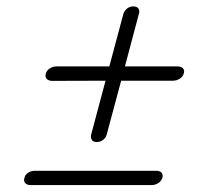

<svg xmlns="http://www.w3.org/2000/svg" viewBox="-20 -644 600 584"><path d="M274 -212Q263 -212 259 -219Q255 -226 257.5 -235.5L301 -398.5L139 -398Q128 -398 122.2 -404Q116.5 -410 119.5 -420.5Q122.5 -430.5 131.8 -436.2Q141 -442 151.5 -442H312.5L355.5 -602.5Q358.5 -611.5 366.5 -618Q374.5 -624.5 385 -624.5Q397 -624.5 401.2 -617.8Q405.5 -611 402.5 -602L360 -442H521Q531 -442 536.5 -436.2Q542 -430.5 539 -420.5Q536 -410 526.2 -404.2Q516.5 -398.5 506 -398.5H348.5L304.5 -234.5Q302 -225 293.5 -218.5Q285 -212 274 -212ZM54.5 -103.5Q57 -113.5 66.2 -119Q75.5 -124.5 86 -124.5H455.5Q465.5 -124.5 471 -119Q476.5 -113.5 474 -103.5Q470.5 -92.5 461 -86.8Q451.5 -81 441 -81H73.5Q62.5 -81 56.8 -87Q51 -93 54.5 -103.5Z"/></svg>

Font: Fraunces 9pt S050 Light
Style: Italic
Weight: 300
Italic angle: -16°
Version: Version 1.000; ttfautohint (v1.8.3)